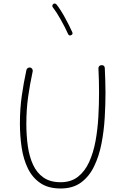

<svg xmlns="http://www.w3.org/2000/svg" viewBox="-20 -1048 699 1078"><path d="M149.9 -668.9Q156.7 -667.5 160.9 -660.9Q165 -654.3 163.6 -647.5Q147.9 -575.2 137.9 -504.2Q127.9 -433.1 127.9 -353Q127.9 -287.1 136.2 -228Q144.5 -168.9 165.5 -123.3Q186.5 -77.6 224.1 -51.3Q261.7 -24.9 320.3 -24.9Q378.9 -24.9 418 -55.7Q457 -86.4 480.7 -138.7Q504.4 -190.9 516.4 -256.3Q528.3 -321.8 532.2 -392.1Q536.1 -462.4 536.1 -527.8Q536.1 -561 535.2 -596.7Q534.2 -632.3 532.7 -663.6Q532.2 -671.4 537.1 -676.8Q542 -682.1 549.3 -682.1Q567.4 -683.1 568.4 -665.5Q569.8 -634.3 571 -598.1Q572.3 -562 572.3 -527.8Q572.3 -460.4 567.9 -386.2Q563.5 -312 549.8 -241.7Q536.1 -171.4 508.5 -114.3Q481 -57.1 435.1 -23.4Q389.2 10.3 320.3 10.3Q251 10.3 206.3 -20.3Q161.6 -50.8 136.5 -102.5Q111.3 -154.3 101.6 -219.7Q91.8 -285.2 91.8 -355Q91.8 -436 102.1 -508.8Q112.3 -581.5 128.4 -655.3Q129.9 -662.1 136.5 -666.3Q143.1 -670.4 149.9 -668.9ZM278.8 -1025.4Q282.7 -1028.8 288.1 -1028.1Q293.5 -1027.3 296.9 -1023.4Q319.8 -994.6 344.2 -950Q368.7 -905.3 385.7 -867.7Q391.1 -856 379.4 -850.6Q367.7 -845.2 362.3 -856.9Q345.7 -894 321.3 -937.5Q296.9 -981 276.4 -1007.3Q272.9 -1011.2 273.9 -1016.6Q274.9 -1022 278.8 -1025.4Z"/></svg>

Font: Mikhak ExtraLight
Style: Regular
Weight: 200
Designer: Amin Abedi
Version: Version 3.3